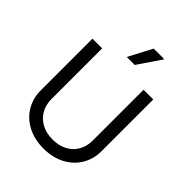

<svg xmlns="http://www.w3.org/2000/svg" viewBox="-261 -1078 1230 1230"><g transform="rotate(45 353.5 -463.0)"><path d="M628.9 -707V-239.3Q628.9 -167 594.7 -109.9Q560.5 -52.7 498 -20Q435.5 12.7 353.5 12.7Q271.5 12.7 209 -20Q146.5 -52.7 112.3 -109.9Q78.1 -167 78.1 -239.3V-707H166V-246.1Q166 -195.3 189 -155.3Q211.9 -115.2 254.4 -92.3Q296.9 -69.3 353.5 -69.3Q411.1 -69.3 453.6 -92.3Q496.1 -115.2 518.6 -155.3Q541 -195.3 541 -246.1V-707ZM400.4 -939.5H497.1L388.7 -779.3H316.4Z"/></g></svg>

Font: WEMIX Pretendard Variable
Style: Regular
Weight: 400
Designer: Base glyphs from Inter by Rasmus Andersson; Hangeul glyphs from Noto Sans CJK(Source Han Sans) by Jang Soo-young and Kan
Foundry: Kil Hyung-jin
Version: Version 1.000;Glyphs 3.2 (3208)